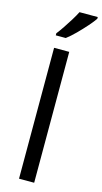

<svg xmlns="http://www.w3.org/2000/svg" viewBox="-148 -1033 573 1077"><g transform="rotate(15 138.5 -495.0)"><path d="M173 0H85V-760H173ZM277 -980Q265 -962 240 -933.5Q215 -905 186.5 -876.5Q158 -848 134 -830H76V-842Q91 -861 108.5 -887Q126 -913 143 -940.5Q160 -968 171 -990H277Z"/></g></svg>

Font: Noto Sans Chorasmian
Style: Regular
Weight: 400
Designer: Federico Parra Barrios
Foundry: Google LLC
Version: Version 1.004; ttfautohint (v1.8.4.7-5d5b)